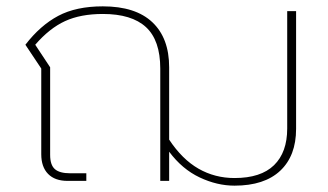

<svg xmlns="http://www.w3.org/2000/svg" viewBox="-20 -570 1033 605"><path d="M719 -9Q802 -9 843.5 -49.5Q885 -90 885 -165V-535H913V-164Q913 -79 863 -32Q813 15 719 15Q664 15 609 -11Q554 -37 513 -92V0H485V-354Q485 -443 440 -484.5Q395 -526 304 -526Q234 -526 185 -503.5Q136 -481 91 -429L138 -358V-82Q138 -50 153 -37Q168 -24 201 -24H252V0H193Q153 0 131.5 -22Q110 -44 110 -84V-354L60 -429Q107 -490 163.5 -520Q220 -550 304 -550Q407 -550 460 -500Q513 -450 513 -358V-130Q554 -68 605.5 -38.5Q657 -9 719 -9Z"/></svg>

Font: Prompt Thin
Style: Regular
Weight: 100
Designer: Katatrad Team
Foundry: CadsonDemak
Version: Version 1.030